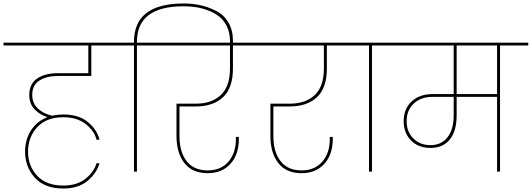

<svg xmlns="http://www.w3.org/2000/svg" viewBox="-55 -985 3052 1102"><path d="M516 -48Q500 9 447.5 53Q395 97 308 97Q202 97 145.5 35.5Q89 -26 89 -115Q89 -183 122.5 -236Q156 -289 218 -313Q177 -324 145 -356Q113 -388 113 -440Q113 -504 158.5 -534.5Q204 -565 277 -565H452V-724H-35V-740H622V-724H469V-549H277Q213 -549 171.5 -523Q130 -497 130 -440Q130 -393 162 -362.5Q194 -332 244 -321Q279 -328 308 -328Q397 -328 449.5 -284.5Q502 -241 516 -183H499Q487 -233 437.5 -272.5Q388 -312 308 -312Q211 -312 158.5 -255Q106 -198 106 -115Q106 -32 158.5 24Q211 80 308 80Q386 80 435 41.5Q484 3 499 -48Z M731 -724V0H714V-724H552V-740H714V-745Q714 -965 999 -965Q1050 -965 1095.5 -955Q1141 -945 1185.5 -922.5Q1230 -900 1256 -856Q1282 -812 1282 -750V-733H1265V-750Q1265 -797 1247.5 -833Q1230 -869 1202.5 -890.5Q1175 -912 1138.5 -925.5Q1102 -939 1068 -944Q1034 -949 999 -949Q731 -949 731 -745V-740H893V-724Z M823 -724V-740H1432V-724H1282V-591Q1282 -481 1225.5 -427.5Q1169 -374 1068 -374H975V-204Q975 -114 1016 -60.5Q1057 -7 1137 -7Q1212 -7 1255.5 -56.5Q1299 -106 1299 -188V-199H1316V-188Q1316 -98 1267.5 -44.5Q1219 9 1137 9Q1049 9 1003.5 -49Q958 -107 958 -205V-390H1068Q1161 -390 1213 -440Q1265 -490 1265 -591V-724Z M1362 -724V-740H1971V-724H1821V-591Q1821 -481 1764.5 -427.5Q1708 -374 1607 -374H1514V-204Q1514 -114 1555 -60.5Q1596 -7 1676 -7Q1751 -7 1794.5 -56.5Q1838 -106 1838 -188V-199H1855V-188Q1855 -98 1806.5 -44.5Q1758 9 1676 9Q1588 9 1542.5 -49Q1497 -107 1497 -205V-390H1607Q1700 -390 1752 -440Q1804 -490 1804 -591V-724Z M2063 0V-724H1901V-740H2242V-724H2080V0Z M2416 -152Q2478 -152 2513.5 -197Q2549 -242 2549 -324V-429H2427Q2361 -429 2320 -391Q2279 -353 2279 -290Q2279 -228 2317.5 -190Q2356 -152 2416 -152ZM2798 -445V-724H2566V-445ZM2172 -724V-740H2977V-724H2815V0H2798V-429H2566V-325Q2566 -232 2526.5 -184Q2487 -136 2416 -136Q2347 -136 2304.5 -178.5Q2262 -221 2262 -290Q2262 -360 2307.5 -402.5Q2353 -445 2427 -445H2549V-724Z"/></svg>

Font: Poppins Thin
Style: Regular
Weight: 250
Designer: Ninad Kale (Devanagari), Jonny Pinhorn (Latin)
Foundry: Indian Type Foundry
Version: Version 3.200;PS 1.000;hotconv 16.6.54;makeotf.lib2.5.65590